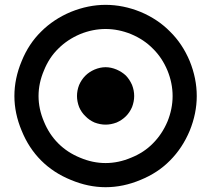

<svg xmlns="http://www.w3.org/2000/svg" viewBox="-20 -780 880 800"><path d="M688.5 -111.3Q637.7 -59.6 565.4 -30.3Q493.2 0 419.9 0Q347.7 0 275.4 -30.3Q203.1 -59.6 151.4 -111.3Q99.6 -163.1 70.3 -235.4Q40 -307.6 40 -379.9Q40 -453.1 70.3 -525.4Q99.6 -597.7 151.4 -648.4Q203.1 -700.2 275.4 -730.5Q347.7 -759.8 419.9 -759.8Q493.2 -759.8 565.4 -730.5Q637.7 -700.2 688.5 -648.4Q740.2 -597.7 770.5 -525.4Q799.8 -453.1 799.8 -379.9Q799.8 -307.6 770.5 -235.4Q740.2 -163.1 688.5 -111.3ZM699.2 -379.9Q699.2 -433.6 677.7 -486.3Q655.3 -540 617.2 -577.1Q580.1 -615.2 526.4 -637.7Q473.6 -659.2 419.9 -659.2Q366.2 -659.2 313.5 -637.7Q260.7 -615.2 222.7 -577.1Q184.6 -540 163.1 -486.3Q140.6 -433.6 140.6 -379.9Q140.6 -326.2 163.1 -273.4Q184.6 -220.7 222.7 -182.6Q260.7 -144.5 313.5 -123Q366.2 -100.6 419.9 -100.6Q473.6 -100.6 526.4 -123Q580.1 -144.5 617.2 -182.6Q655.3 -220.7 677.7 -273.4Q699.2 -326.2 699.2 -379.9ZM504.9 -295.9Q488.3 -279.3 465.8 -269.5Q442.4 -260.7 419.9 -260.7Q397.5 -260.7 374 -269.5Q351.6 -279.3 335.9 -295.9Q319.3 -311.5 309.6 -334Q300.8 -357.4 300.8 -379.9Q300.8 -403.3 309.6 -425.8Q319.3 -448.2 335.9 -464.8Q351.6 -480.5 374 -490.2Q397.5 -500 419.9 -500Q442.4 -500 465.8 -490.2Q488.3 -480.5 504.9 -464.8Q520.5 -448.2 530.3 -425.8Q539.1 -403.3 539.1 -379.9Q539.1 -357.4 530.3 -334Q520.5 -311.5 504.9 -295.9Z"/></svg>

Font: Alibu-Mazigh Belkasim 1
Style: Bold
Weight: 400
Designer: Mazigh Moubarik Belkasim
Version: Version 1.0